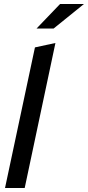

<svg xmlns="http://www.w3.org/2000/svg" viewBox="-20 -936 438 956"><path d="M5 0 154 -700 256 -722 103 0ZM162 -794 279 -916H398L247 -794Z"/></svg>

Font: Red Hat Display SemiBold
Style: Italic
Weight: 600
Italic angle: -12°
Designer: Pentagram, MCKL
Foundry: Pentagram, MCKL
Version: Version 1.023